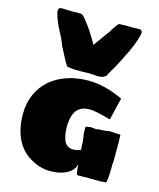

<svg xmlns="http://www.w3.org/2000/svg" viewBox="-145 -1101 1015 1225"><g transform="rotate(15 363.0 -488.5)"><path d="M186 -8Q122 -40 85 -104Q43 -178 43 -284Q43 -357 69.5 -416Q96 -475 144 -516Q191 -556 255 -577Q319 -598 394 -598Q501 -598 623 -541L588 -394Q570 -398 555 -403Q516 -414 484 -419Q462 -423 450 -423Q398 -423 369 -394Q335 -358 335 -279Q335 -212 356 -176Q376 -148 409 -148Q436 -148 461 -159Q460 -169 459 -182.5Q458 -196 458 -214Q454 -250 450 -265V-304Q450 -311 456 -311H461Q464 -311 467 -312Q470 -313 473 -313Q483 -315 485 -315Q492 -315 504 -313Q508 -313 513 -312Q518 -311 523 -311Q527 -315 548 -315Q564 -315 573 -316Q579 -318 588 -318L600 -321Q609 -320 626 -320Q633 -319 645 -319Q648 -319 650 -318.5Q652 -318 653 -318H675L679 -316V-288Q680 -283 680 -273V-259V-233V-145V-141Q679 -138 679 -133Q678 -129 678 -124V-119Q678 -66 676 -44Q674 -11 669 1Q648 1 636 3H616H614H605L604 1L600 3H513H509H500H490Q488 4 483 4Q476 4 473 -16Q468 -38 468 -68Q458 -24 413 0Q369 23 305 23Q241 23 186 -8ZM409 -643Q402 -644 382 -644L346 -643H286L241 -648L233 -656Q209 -696 201 -714L171 -771Q167 -784 160 -799.5Q153 -815 151 -820L140 -841Q114 -889 103 -918Q96 -934 88 -966L87 -973V-979Q87 -987 90.5 -993Q94 -999 102 -999Q106 -999 115 -999.5Q124 -1000 131 -999Q141 -998 158 -998H188L192 -995L197 -999L217 -998H236Q241 -998 250 -990.5Q259 -983 268 -971Q292 -941 311 -913Q345 -861 364 -826Q374 -842 398 -874L422 -908L441 -933Q464 -972 477 -988Q486 -998 491 -998H512L549 -999L569 -998H579L602 -999H626Q633 -999 637 -993Q641 -987 641 -979L639 -973V-966Q622 -896 576 -808Q559 -772 545 -748L536 -730Q516 -697 494 -656L471 -643L441 -640Q431 -640 422 -641.5Q413 -643 409 -643Z"/></g></svg>

Font: Sigmar One
Style: Regular
Weight: 400
Designer: Vernon Adams
Foundry: Vernon Adams
Version: Version 2.000